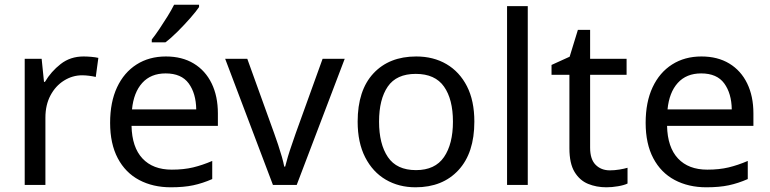

<svg xmlns="http://www.w3.org/2000/svg" viewBox="-20 -786 3273 816"><path d="M335 -546Q350 -546 367.5 -544.5Q385 -543 398 -540L387 -459Q374 -462 358.5 -464Q343 -466 329 -466Q288 -466 252 -443.5Q216 -421 194.5 -380.5Q173 -340 173 -286V0H85V-536H157L167 -438H171Q197 -482 238 -514Q279 -546 335 -546Z M685 -546Q754 -546 803.5 -516Q853 -486 879.5 -431.5Q906 -377 906 -304V-251H539Q541 -160 585.5 -112.5Q630 -65 710 -65Q761 -65 800.5 -74.5Q840 -84 882 -102V-25Q841 -7 801 1.5Q761 10 706 10Q630 10 571.5 -21Q513 -52 480.5 -113.5Q448 -175 448 -264Q448 -352 477.5 -415Q507 -478 560.5 -512Q614 -546 685 -546ZM684 -474Q621 -474 584.5 -433.5Q548 -393 541 -321H814Q813 -389 782 -431.5Q751 -474 684 -474ZM826 -756Q814 -738 789 -709.5Q764 -681 735.5 -652.5Q707 -624 683 -606H625V-618Q640 -637 657.5 -663Q675 -689 692 -716.5Q709 -744 720 -766H826Z M1140 0 937 -536H1031L1145 -220Q1153 -198 1162 -171Q1171 -144 1178 -119.5Q1185 -95 1188 -78H1192Q1196 -95 1203.5 -120Q1211 -145 1220.5 -172Q1230 -199 1237 -220L1351 -536H1445L1241 0Z M1996 -269Q1996 -136 1928.5 -63Q1861 10 1746 10Q1675 10 1619.5 -22.5Q1564 -55 1532 -117.5Q1500 -180 1500 -269Q1500 -402 1567 -474Q1634 -546 1749 -546Q1822 -546 1877.5 -513.5Q1933 -481 1964.5 -419.5Q1996 -358 1996 -269ZM1591 -269Q1591 -174 1628.5 -118.5Q1666 -63 1748 -63Q1829 -63 1867 -118.5Q1905 -174 1905 -269Q1905 -364 1867 -418Q1829 -472 1747 -472Q1665 -472 1628 -418Q1591 -364 1591 -269Z M2223 0H2135V-760H2223Z M2572 -62Q2592 -62 2613 -65.5Q2634 -69 2647 -73V-6Q2633 1 2607 5.5Q2581 10 2557 10Q2515 10 2479.5 -4.5Q2444 -19 2422 -55Q2400 -91 2400 -156V-468H2324V-510L2401 -545L2436 -659H2488V-536H2643V-468H2488V-158Q2488 -109 2511.5 -85.5Q2535 -62 2572 -62Z M2961 -546Q3030 -546 3079.5 -516Q3129 -486 3155.5 -431.5Q3182 -377 3182 -304V-251H2815Q2817 -160 2861.5 -112.5Q2906 -65 2986 -65Q3037 -65 3076.5 -74.5Q3116 -84 3158 -102V-25Q3117 -7 3077 1.5Q3037 10 2982 10Q2906 10 2847.5 -21Q2789 -52 2756.5 -113.5Q2724 -175 2724 -264Q2724 -352 2753.5 -415Q2783 -478 2836.5 -512Q2890 -546 2961 -546ZM2960 -474Q2897 -474 2860.5 -433.5Q2824 -393 2817 -321H3090Q3089 -389 3058 -431.5Q3027 -474 2960 -474Z"/></svg>

Font: Noto Sans Sogdian
Style: Regular
Weight: 400
Designer: Monotype Design Team
Foundry: Monotype Imaging Inc.
Version: Version 2.002; ttfautohint (v1.8.4.7-5d5b)